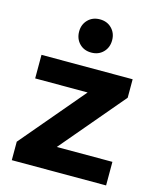

<svg xmlns="http://www.w3.org/2000/svg" viewBox="-116 -862 776 944"><g transform="rotate(15 271.5 -390.5)"><path d="M515 -120V0H35V-94L309 -418H42V-538H506V-444L232 -120ZM191 -697Q191 -733 214.5 -757Q238 -781 275 -781Q312 -781 335.5 -757Q359 -733 359 -697Q359 -660 335.5 -636Q312 -612 275 -612Q238 -612 214.5 -636Q191 -660 191 -697Z"/></g></svg>

Font: Montserrat-Bold
Style: Bold
Weight: 700
Version: Version 7.200